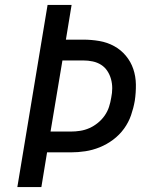

<svg xmlns="http://www.w3.org/2000/svg" viewBox="-20 -755 640 775"><path d="M50 0 172 -735H269L246 -595H316Q349 -595 381 -589.5Q413 -584 440.5 -569Q468 -554 488 -530Q508 -506 518 -476.5Q528 -447 528.5 -414Q529 -381 524 -348Q519 -319 509 -290Q499 -261 480.5 -235.5Q462 -210 436.5 -191Q411 -172 382.5 -160.5Q354 -149 324.5 -144.5Q295 -140 266 -140H170L147 0ZM184 -224H266Q285 -224 304 -227Q323 -230 341 -238Q359 -246 375 -259Q391 -272 402.5 -288.5Q414 -305 420 -323.5Q426 -342 429 -361Q433 -380 433 -399Q433 -418 428 -436Q423 -454 413 -469Q403 -484 388 -493.5Q373 -503 354.5 -507Q336 -511 316 -511H232Z"/></svg>

Font: Iosevka Curly MdExObl
Style: Regular
Weight: 500
Width: 7
Italic angle: -9°
Monospace: yes
Designer: Belleve Invis
Foundry: Belleve Invis
Version: Version 11.1.0; ttfautohint (v1.8.3)